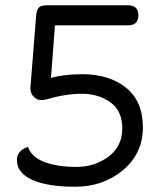

<svg xmlns="http://www.w3.org/2000/svg" viewBox="-20 -699 601 727"><path d="M158 -679H464Q504 -679 504 -641Q504 -603 464 -603H188L173 -404Q221 -418 293 -418Q393 -418 457 -367Q521 -316 521 -217Q521 -118 446 -55Q371 8 264.5 8Q158 8 101 -18.5Q44 -45 44 -93Q44 -129 86 -143Q99 -104 148.5 -85.5Q198 -67 268.5 -67Q339 -67 391 -106Q443 -145 443 -212.5Q443 -280 397.5 -312Q352 -344 290 -344Q228 -344 157 -323Q148 -320 134.5 -320Q121 -320 108 -332.5Q95 -345 95 -365L117 -642Q119 -662 127.5 -670.5Q136 -679 158 -679Z"/></svg>

Font: Merge One
Style: Regular
Weight: 400
Designer: Kosal Sen
Foundry: Philatype
Version: Version 1.001